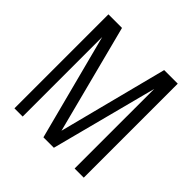

<svg xmlns="http://www.w3.org/2000/svg" viewBox="-185 -880 1040 1040"><g transform="rotate(45 335.5 -360.0)"><path d="M70 0V-720H174L349 -44H323L497 -720H601V0H531V-622L534 -621L372 0H292L130 -621L133 -622V0Z"/></g></svg>

Font: Instrument Sans Condensed
Style: Regular
Weight: 400
Width: 3
Designer: Rodrigo Fuenzalida
Foundry: fragTYPE
Version: Version 1.000;gftools[0.9.28]